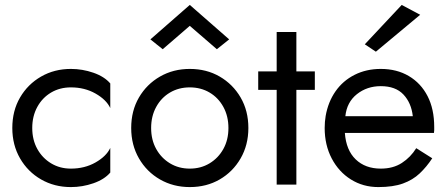

<svg xmlns="http://www.w3.org/2000/svg" viewBox="-20 -750 1819 780"><path d="M111 -230Q111 -182 131.5 -145Q152 -108 187.5 -86.5Q223 -65 268 -65Q324 -65 368 -90Q412 -115 428 -149V-49Q404 -21 359.5 -5.5Q315 10 268 10Q201 10 147 -21Q93 -52 61.5 -106.5Q30 -161 30 -230Q30 -300 61.5 -354Q93 -408 147 -439Q201 -470 268 -470Q315 -470 359.5 -454.5Q404 -439 428 -411V-311Q412 -345 368 -370Q324 -395 268 -395Q223 -395 187.5 -374Q152 -353 131.5 -315.5Q111 -278 111 -230Z M751 -645 641 -550 591 -590 751 -730 911 -590 861 -550ZM513 -230Q513 -300 544.5 -354Q576 -408 630 -439Q684 -470 751 -470Q819 -470 872.5 -439Q926 -408 957.5 -354Q989 -300 989 -230Q989 -161 957.5 -106.5Q926 -52 872.5 -21Q819 10 751 10Q684 10 630 -21Q576 -52 544.5 -106.5Q513 -161 513 -230ZM594 -230Q594 -182 614.5 -145Q635 -108 670.5 -86.5Q706 -65 751 -65Q796 -65 831.5 -86.5Q867 -108 887.5 -145Q908 -182 908 -230Q908 -278 887.5 -315.5Q867 -353 831.5 -374Q796 -395 751 -395Q706 -395 670.5 -374Q635 -353 614.5 -315.5Q594 -278 594 -230Z M1029 -460H1104V-620H1184V-460H1259V-385H1184V0H1104V-385H1029Z M1687 -690 1507 -540 1462 -570 1612 -730ZM1736 -107Q1713 -72 1685 -45.5Q1657 -19 1617 -4.5Q1577 10 1517 10Q1455 10 1405.5 -21Q1356 -52 1327.5 -106.5Q1299 -161 1299 -230Q1299 -243 1300 -255Q1301 -267 1303 -279Q1313 -336 1343 -379Q1373 -422 1420.5 -446Q1468 -470 1527 -470Q1592 -470 1641 -441Q1690 -412 1717 -359.5Q1744 -307 1744 -234Q1744 -228 1744 -222Q1744 -216 1743 -210H1381Q1386 -140 1425 -102.5Q1464 -65 1527 -65Q1577 -65 1612.5 -88Q1648 -111 1671 -148ZM1527 -400Q1471 -400 1430 -367.5Q1389 -335 1383 -278H1657Q1651 -332 1619 -366Q1587 -400 1527 -400Z"/></svg>

Font: Von Book
Style: Regular
Weight: 400
Version: Version 4.000; ttfautohint (v1.8.4.7-5d5b)